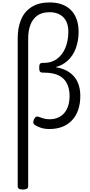

<svg xmlns="http://www.w3.org/2000/svg" viewBox="-20 -1038 740 1573"><path d="M168 515Q146 515 135.5 508.5Q125 502 125 489V-725Q125 -812 152.5 -877.5Q180 -943 238.5 -980.5Q297 -1018 386 -1018Q443 -1018 487 -1002Q531 -986 561.5 -955Q592 -924 608 -879.5Q624 -835 624 -777Q624 -740 618 -706Q612 -672 601 -642Q590 -612 573.5 -587Q557 -562 536 -542.5Q515 -523 489.5 -509Q464 -495 435 -488Q507 -476 552 -443Q597 -410 617.5 -361.5Q638 -313 638 -253Q638 -190 621 -139.5Q604 -89 571 -53.5Q538 -18 491.5 0.5Q445 19 386 19Q344 19 314 8.5Q284 -2 265 -14Q255 -21 253 -32.5Q251 -44 258 -59Q266 -77 276.5 -81.5Q287 -86 300 -80Q314 -75 334.5 -68Q355 -61 386 -61Q424 -61 454.5 -74Q485 -87 506.5 -112Q528 -137 539 -172.5Q550 -208 550 -253Q550 -309 529.5 -352Q509 -395 463 -419Q417 -443 339 -443H329Q314 -443 307.5 -452Q301 -461 301 -483Q301 -506 307.5 -514.5Q314 -523 329 -523H343Q373 -523 398.5 -531Q424 -539 446 -555Q468 -571 485.5 -593.5Q503 -616 515 -644.5Q527 -673 533.5 -706.5Q540 -740 540 -778Q540 -829 522 -864.5Q504 -900 469.5 -919Q435 -938 386 -938Q323 -938 284.5 -909.5Q246 -881 228.5 -833Q211 -785 211 -725V489Q211 502 200 508.5Q189 515 168 515Z"/></svg>

Font: Playwrite ES Deco
Style: Regular
Weight: 400
Designer: Veronika Burian, José Scaglione
Foundry: TypeTogether
Version: Version 1.002